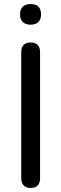

<svg xmlns="http://www.w3.org/2000/svg" viewBox="-20 -922 302 949"><path d="M131 7Q109 7 97 -5.5Q85 -18 85 -41V-664Q85 -688 97 -700Q109 -712 131 -712Q154 -712 166 -700Q178 -688 178 -664V-41Q178 -18 166.5 -5.5Q155 7 131 7ZM131 -800Q106 -800 92.5 -813.5Q79 -827 79 -851Q79 -876 92.5 -889Q106 -902 131 -902Q157 -902 170 -889Q183 -876 183 -851Q183 -827 170 -813.5Q157 -800 131 -800Z"/></svg>

Font: Nunito Medium
Style: Regular
Weight: 500
Designer: Vernon Adams
Foundry: Vernon Adams
Version: Version 3.601